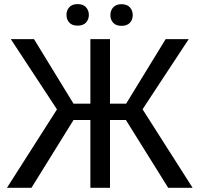

<svg xmlns="http://www.w3.org/2000/svg" viewBox="-20 -898 948 918"><path d="M582 -324.2H505.9V0H412.1V-324.2H331.5L130.4 0H13.2L252.4 -375L31.7 -710.9H142.6L331.5 -402.3H412.1V-710.9H505.9V-402.3H583L772 -710.9H882.3L661.6 -375.5L900.9 0H784.2ZM297.9 -826.7Q297.9 -848.6 311.3 -863.5Q324.7 -878.4 351.1 -878.4Q377.4 -878.4 391.1 -863.5Q404.8 -848.6 404.8 -826.7Q404.8 -804.7 391.1 -790Q377.4 -775.4 351.1 -775.4Q324.7 -775.4 311.3 -790Q297.9 -804.7 297.9 -826.7ZM507.8 -825.7Q507.8 -847.7 521.2 -862.8Q534.7 -877.9 561 -877.9Q587.4 -877.9 601.1 -862.8Q614.7 -847.7 614.7 -825.7Q614.7 -803.7 601.1 -789.1Q587.4 -774.4 561 -774.4Q534.7 -774.4 521.2 -789.1Q507.8 -803.7 507.8 -825.7Z"/></svg>

Font: APIMedia Roboto
Style: Regular
Weight: 400
Designer: Google
Version: Version 2.137; 2017